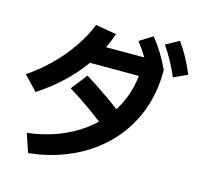

<svg xmlns="http://www.w3.org/2000/svg" viewBox="-127 -993 1254 1198"><g transform="rotate(15 500.0 -394.0)"><path d="M115 -53Q220 -65 310.5 -99.5Q401 -134 473 -187Q545 -240 596.5 -310Q648 -380 675 -463Q702 -546 702 -640L759 -577H331V-697H813L839 -654V-640Q839 -526 807.5 -425Q776 -324 716.5 -239.5Q657 -155 573 -91Q489 -27 384 13.5Q279 54 156 67ZM15 -405Q92 -457 159 -523Q226 -589 277.5 -664Q329 -739 359 -815L494 -792Q462 -698 407 -612.5Q352 -527 275.5 -451.5Q199 -376 102 -313ZM633 -159Q545 -230 464.5 -288Q384 -346 308 -392L389 -496Q476 -442 558 -383.5Q640 -325 714 -263ZM751 -607Q724 -661 698 -703.5Q672 -746 640 -787L724 -840Q759 -797 786.5 -752Q814 -707 839 -654ZM906 -623Q883 -678 858.5 -722Q834 -766 805 -808L890 -855Q922 -811 947 -764.5Q972 -718 995 -664Z"/></g></svg>

Font: M PLUS 2
Style: Bold
Weight: 700
Designer: Coji Morishita
Foundry: UNDERFOREST DESIGN
Version: Version 1.001